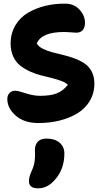

<svg xmlns="http://www.w3.org/2000/svg" viewBox="-20 -628 575 1050"><path d="M189.9 44.9Q112.8 44.9 66.4 4.6Q20 -35.6 20 -86.9Q20 -106 31.5 -118.9Q43 -131.8 63 -131.8Q79.1 -131.8 120.6 -117.9Q162.1 -104 199.2 -104Q256.3 -104 290.5 -117.4Q324.7 -130.9 351.1 -164.1Q340.3 -175.8 316.7 -184.8Q293 -193.8 265.1 -200.7Q237.3 -207.5 205.3 -215.6Q173.3 -223.6 144 -237.1Q114.7 -250.5 90.8 -269Q66.9 -287.6 52.5 -318.6Q38.1 -349.6 38.1 -390.1Q38.1 -445.8 64.2 -489.5Q90.3 -533.2 133.8 -558.6Q177.2 -584 229.5 -596.4Q281.7 -608.9 338.9 -607.9Q385.3 -607.4 415 -575.2Q444.8 -543 444.8 -502.9Q444.8 -477.1 432.1 -463.1Q419.4 -449.2 397 -449.2Q388.7 -449.2 367.9 -451.2Q347.2 -453.1 332 -453.1Q206.5 -453.1 181.2 -390.1Q190.4 -373.5 213.4 -361.8Q236.3 -350.1 264.6 -342.5Q293 -335 325.2 -327.4Q357.4 -319.8 387.5 -308.6Q417.5 -297.4 441.9 -281.2Q466.3 -265.1 481.2 -237.3Q496.1 -209.5 496.1 -171.9Q496.1 -118.2 470.9 -75.9Q445.8 -33.7 402.6 -7.8Q359.4 18.1 305.2 31.5Q251 44.9 189.9 44.9ZM188 401.9Q138.2 401.9 138.2 362.8Q138.2 340.3 151.9 310.1Q159.2 293.9 163.6 280Q168 266.1 169.4 252.7Q170.9 239.3 171.4 231.9Q171.9 224.6 171.4 210.7Q170.9 196.8 170.9 192.9Q170.9 163.6 186.8 146.7Q202.6 129.9 234.9 129.9Q279.3 129.9 305.7 152.1Q332 174.3 332 211.9Q332 299.8 276.9 358.9Q238.3 401.9 188 401.9Z"/></svg>

Font: Shantell Sans Irregular Bouncy
Style: Bold
Weight: 700
Designer: Stephen Nixon, Anya Danilova, Shantell Martin
Foundry: Arrow Type
Version: Version 1.006;[9816181b4]